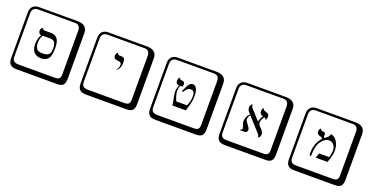

<svg xmlns="http://www.w3.org/2000/svg" viewBox="-28 -1674 5454 2805"><g transform="rotate(20 2699.0 -271.0)"><path d="M538.1 -379.9H420.9Q388.7 -324.7 389.2 -261.2Q389.2 -226.1 397.5 -201.4Q405.8 -176.8 417.5 -164.3Q429.2 -151.9 447.5 -145Q465.8 -138.2 479 -137.2Q492.2 -136.2 511.2 -136.2Q568.4 -136.2 598.6 -159.7Q628.9 -183.1 628.9 -254.9Q628.9 -317.9 608.9 -348.9Q588.9 -379.9 538.1 -379.9ZM508.8 -60.1Q485.8 -60.1 463.9 -65.9Q441.9 -71.8 416.5 -87.9Q391.1 -104 375 -140.4Q358.9 -176.8 358.9 -230Q358.9 -317.9 398.9 -379.9Q376 -379.9 364.5 -397.9Q353 -416 353 -433.1Q353 -456.1 361.6 -469Q370.1 -481.9 378.9 -483.9L388.2 -485.8Q394 -460 423.8 -460H523.9Q586.9 -460 621.3 -416.5Q655.8 -373 655.8 -268.1Q655.8 -202.1 643.8 -158.7Q631.8 -115.2 608.9 -94.7Q585.9 -74.2 562.7 -67.1Q539.6 -60.1 508.8 -60.1ZM229 -717.8Q184.1 -717.8 160.2 -693.8Q136.2 -669.9 136.2 -625V53.2Q136.2 136.2 229 136.2H800.8Q845.7 136.2 864.7 117.2Q883.8 98.1 883.8 53.2V-625Q883.8 -717.8 800.8 -717.8ZM980 84Q980 152.8 953.4 182.4Q926.8 211.9 860.8 211.9H229Q161.1 211.9 130.6 181.4Q100.1 150.9 100.1 84V-625Q100.1 -687 134 -720.5Q168 -753.9 229 -753.9H831.1Q900.9 -753.9 940.4 -721.9Q980 -689.9 980 -625Z M1605.5 -282.2 1600.6 -288.1Q1634.8 -312 1634.8 -371.1Q1634.8 -409.2 1575.7 -412.1Q1511.7 -414.1 1511.7 -465.8Q1511.7 -487.8 1519.8 -501.5Q1527.8 -515.1 1535.6 -517.6L1543.5 -520Q1544.4 -506.8 1554 -500Q1563.5 -493.2 1572 -492.2Q1580.6 -491.2 1596.7 -491.2Q1636.7 -491.2 1649.7 -475.1Q1662.6 -459 1662.6 -408.2Q1662.6 -374 1650.1 -337.2Q1637.7 -300.3 1605.5 -282.2ZM1308.6 -717.8Q1263.7 -717.8 1239.7 -693.8Q1215.8 -669.9 1215.8 -625V53.2Q1215.8 136.2 1308.6 136.2H1880.4Q1925.3 136.2 1944.3 117.2Q1963.4 98.1 1963.4 53.2V-625Q1963.4 -717.8 1880.4 -717.8ZM2059.6 84Q2059.6 152.8 2033 182.4Q2006.3 211.9 1940.4 211.9H1308.6Q1240.7 211.9 1210.2 181.4Q1179.7 150.9 1179.7 84V-625Q1179.7 -687 1213.6 -720.5Q1247.6 -753.9 1308.6 -753.9H1910.6Q1980.5 -753.9 2020 -721.9Q2059.6 -689.9 2059.6 -625Z M2541 -377Q2515.1 -381.8 2502.7 -393.3Q2490.2 -404.8 2490.2 -431.2Q2490.2 -456.1 2497.8 -470.5Q2505.4 -484.9 2512.2 -486.8L2519 -488.8Q2522 -460.9 2558.1 -460.9Q2602.1 -459 2602.1 -413.1Q2602.1 -398.9 2597.2 -381.8Q2583 -377.9 2572.3 -377.9Q2569.3 -377.9 2565.2 -378.4Q2561 -378.9 2558.1 -378.9Q2542 -322.8 2542 -300.8Q2542 -237.8 2583 -145H2750Q2785.2 -216.8 2785.2 -301.8Q2785.2 -383.8 2721.2 -383.8Q2694.3 -383.8 2674.3 -367.9Q2654.3 -352.1 2627 -307.1L2609.4 -315.9Q2650.4 -410.2 2670.4 -433.1Q2697.3 -465.3 2728 -464.8Q2742.2 -464.8 2754.2 -458.5Q2766.1 -452.1 2779.1 -436Q2792 -419.9 2800 -385.5Q2808.1 -351.1 2808.1 -301.8Q2808.1 -211.9 2758.3 -69.8H2549.3Q2549.3 -93.8 2533.7 -168Q2518.1 -242.2 2518.1 -275.9Q2518.1 -318.8 2541 -377ZM2388.2 -717.8Q2343.3 -717.8 2319.3 -693.8Q2295.4 -669.9 2295.4 -625V53.2Q2295.4 136.2 2388.2 136.2H2960Q3004.9 136.2 3023.9 117.2Q3043 98.1 3043 53.2V-625Q3043 -717.8 2960 -717.8ZM3139.2 84Q3139.2 152.8 3112.5 182.4Q3085.9 211.9 3020 211.9H2388.2Q2320.3 211.9 2289.8 181.4Q2259.3 150.9 2259.3 84V-625Q2259.3 -687 2293.2 -720.5Q2327.1 -753.9 2388.2 -753.9H2990.2Q3060.1 -753.9 3099.6 -721.9Q3139.2 -689.9 3139.2 -625Z M3918.9 -399.9Q3918.9 -388.7 3915.8 -373.8Q3912.6 -358.9 3909.7 -348.9Q3906.7 -338.9 3904.8 -338.9Q3901.9 -338.9 3892.3 -353.5Q3882.8 -368.2 3872.6 -369.1Q3832.5 -314.9 3833 -273.9Q3833 -254.4 3843.3 -236.3L3890.6 -185.1Q3919.4 -150.9 3919.9 -118.2Q3919.9 -97.2 3910.9 -79.6Q3901.9 -62 3884.8 -62Q3881.8 -90.8 3864.7 -108.9L3671.4 -323.2Q3642.1 -303.2 3641.6 -252Q3641.6 -230 3678.7 -184.1Q3715.8 -138.2 3715.8 -115.2Q3715.8 -97.2 3704.3 -83Q3692.9 -68.8 3678.7 -68.8H3602.5Q3602.5 -69.8 3602.1 -70.8Q3601.6 -71.8 3601.6 -73.2Q3601.6 -78.1 3606.9 -80.1Q3616.7 -82 3624.3 -88.6Q3631.8 -95.2 3631.8 -104Q3631.8 -113.8 3617.9 -151.4Q3604 -189 3604 -207Q3604 -240.7 3618.2 -276.6Q3632.3 -312.5 3663.1 -332.5L3639.6 -357.9Q3611.8 -388.7 3611.8 -424.8Q3611.8 -458 3636.7 -483.9H3647Q3647.9 -453.1 3665.5 -432.1L3804.7 -277.8L3806.2 -276.9Q3817.4 -333 3848.6 -373Q3794.4 -386.7 3794.9 -430.2Q3794.9 -453.1 3800.8 -467.5Q3806.6 -481.9 3813.5 -484.9L3819.8 -487.8Q3824.7 -483.9 3825.2 -477.1Q3825.7 -470.2 3834.2 -463.1Q3842.8 -456.1 3870.6 -448.2Q3918.9 -434.1 3918.9 -399.9ZM3467.8 -717.8Q3422.9 -717.8 3398.9 -693.8Q3375 -669.9 3375 -625V53.2Q3375 136.2 3467.8 136.2H4039.6Q4084.5 136.2 4103.5 117.2Q4122.6 98.1 4122.6 53.2V-625Q4122.6 -717.8 4039.6 -717.8ZM4218.8 84Q4218.8 152.8 4192.1 182.4Q4165.5 211.9 4099.6 211.9H3467.8Q3399.9 211.9 3369.4 181.4Q3338.9 150.9 3338.9 84V-625Q3338.9 -687 3372.8 -720.5Q3406.7 -753.9 3467.8 -753.9H4069.8Q4139.6 -753.9 4179.2 -721.9Q4218.8 -689.9 4218.8 -625Z M4870.1 -470.2Q4934.1 -459 4970.2 -397.9Q5006.3 -336.9 5006.3 -258.8Q5006.3 -205.6 4983.4 -131.8L4961.4 -69.8H4778.3L4805.2 -145H4961.4Q4980.5 -207 4980.5 -251Q4980.5 -304.2 4950.9 -339.6Q4921.4 -375 4874.5 -375Q4844.7 -375 4812.5 -353.5Q4780.3 -332 4756.3 -295.9Q4706.5 -222.7 4706.5 -77.1Q4706.5 -74.2 4701.9 -70.1Q4697.3 -65.9 4692.4 -65.9Q4679.2 -65.9 4679.2 -102.1Q4679.2 -259.3 4768.6 -356Q4768.6 -370.1 4760.5 -376Q4752.4 -381.8 4727.5 -387.2Q4680.7 -398.4 4680.2 -442.9Q4680.2 -463.9 4686.8 -476.3Q4693.4 -488.8 4699.7 -491.7L4706.5 -494.1Q4709.5 -482.9 4716.8 -476.6Q4724.1 -470.2 4729.7 -468.5Q4735.4 -466.8 4746.6 -465.8Q4759.8 -464.8 4766.6 -463.4Q4773.4 -461.9 4780.5 -454.3Q4787.6 -446.8 4787.6 -434.1Q4787.6 -427.2 4786.4 -421.1Q4785.2 -415 4785.2 -410.2Q4785.2 -391.1 4797.4 -383.8Q4865.2 -420.4 4870.1 -470.2ZM4547.4 -717.8Q4502.4 -717.8 4478.5 -693.8Q4454.6 -669.9 4454.6 -625V53.2Q4454.6 136.2 4547.4 136.2H5119.1Q5164.1 136.2 5183.1 117.2Q5202.1 98.1 5202.1 53.2V-625Q5202.1 -717.8 5119.1 -717.8ZM5298.3 84Q5298.3 152.8 5271.7 182.4Q5245.1 211.9 5179.2 211.9H4547.4Q4479.5 211.9 4449 181.4Q4418.5 150.9 4418.5 84V-625Q4418.5 -687 4452.4 -720.5Q4486.3 -753.9 4547.4 -753.9H5149.4Q5219.2 -753.9 5258.8 -721.9Q5298.3 -689.9 5298.3 -625Z"/></g></svg>

Font: Linux Biolinum Keyboard O
Style: Regular
Weight: 700
Designer: Philipp H. Poll
Foundry: Philipp H. Poll
Version: Version 0.6.1